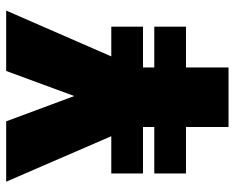

<svg xmlns="http://www.w3.org/2000/svg" viewBox="-90 -678 767 628"><g transform="rotate(-90 294.0 -363.5)"><path d="M211.6 -727.3 294.4 -504.6 376.4 -727.3H573.9L424 -383.5H521.3V-279.8H387.8V-242.9H521.3V-139.2H387.8V0H193.2V-139.2H41.2V-242.9H193.2V-279.8H41.2V-383.5H163L14.2 -727.3Z"/></g></svg>

Font: Inter UI Black
Style: Regular
Weight: 900
Designer: Rasmus Andersson
Foundry: rsms
Version: 3.2;8d6f07862